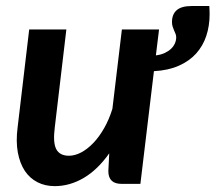

<svg xmlns="http://www.w3.org/2000/svg" viewBox="-20 -611 716 638"><path d="M508.5 -513H385L353.5 -249.5C346.2 -225.8 337 -204.3 326 -185C315 -165.7 303 -149.2 290 -135.8C277 -122.2 263.6 -111.8 249.8 -104.5C235.9 -97.2 222.3 -93.5 209 -93.5C188.7 -93.5 174.7 -100.8 167 -115.2C159.3 -129.8 157.7 -153.8 162 -187.5L200.5 -513H77L38.5 -187.5C34.5 -156.5 34.8 -128.8 39.2 -104.5C43.8 -80.2 51.5 -59.8 62.5 -43.2C73.5 -26.8 87.5 -14.2 104.5 -5.5C121.5 3.2 140.7 7.5 162 7.5C195 7.5 226.9 -1.5 257.8 -19.5C288.6 -37.5 317 -64.8 343 -101.5L340 -42.5C340 -14.2 354.7 0 384 0H446.5L491.5 -374.5C523.2 -376.2 550.7 -382.2 574 -392.5C597.3 -402.8 616.6 -416.4 631.8 -433.2C646.9 -450.1 658.2 -469.6 665.5 -491.8C672.8 -513.9 676.5 -537.8 676.5 -563.5C676.5 -567.2 676.4 -571.8 676.2 -577.5C676.1 -583.2 675.8 -587.7 675.5 -591H617C594.3 -591 577.8 -586.4 567.2 -577.2C556.8 -568.1 551.5 -555 551.5 -538C551.5 -532 552.2 -526.8 553.8 -522.2C555.2 -517.8 556.8 -513.6 558.5 -509.8C560.2 -505.9 561.8 -502.2 563.2 -498.8C564.8 -495.2 565.5 -491.3 565.5 -487C565.5 -480 564 -473.2 561 -466.5C558 -459.8 553.7 -453.8 548 -448.5C542.3 -443.2 535.3 -438.6 527 -434.8C518.7 -430.9 509 -428.3 498 -427Z"/></svg>

Font: Lato
Style: Bold Italic
Weight: 700
Italic angle: -7°
Designer: Lukasz Dziedzic
Foundry: tyPoland Lukasz Dziedzic
Version: Version 2.007; 2014-02-27